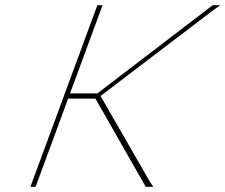

<svg xmlns="http://www.w3.org/2000/svg" viewBox="-20 -730 869 740"><path d="M347.8 -350H242.6L120.9 -20L117.2 -10H97.2L100.9 -20L222.6 -350L229.9 -370L351.6 -700L355.3 -710H375.3L371.6 -700L249.9 -370H355.2L796 -707L800.1 -710H829.1L804.8 -693L367.5 -360L559.2 -27L570.9 -10H541.9L540 -13Z"/></svg>

Font: Nordica Plus
Style: NordicaClassicUltLtCondObl
Weight: 300
Version: Version 1.01